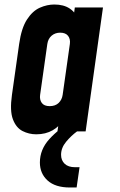

<svg xmlns="http://www.w3.org/2000/svg" viewBox="-20 -583 532 852"><path d="M141 13Q108.5 13 80 -1.5Q51.5 -16 37.2 -53.8Q23 -91.5 33 -162L65 -388Q75 -458.5 99.8 -496.5Q124.5 -534.5 156.8 -548.8Q189 -563 221 -563Q262.5 -563 289.2 -545.2Q316 -527.5 327 -495L301 -466L312 -550H437L360 0H235L247 -84L265 -55Q245 -23 213.8 -5Q182.5 13 141 13ZM200.5 -112Q225.5 -112 240.2 -126.2Q255 -140.5 258 -162L290 -388Q293 -410 282 -424Q271 -438 247 -438Q225 -438 209.2 -424.8Q193.5 -411.5 190 -388L158 -162Q155 -140.5 165.5 -126.2Q176 -112 200.5 -112ZM290 249Q225.5 249 191.2 218Q157 187 157 138Q157 80.5 199 34.2Q241 -12 301 -45H328L322 0Q296 19 273.5 46Q251 73 251 104Q251 128.5 267 143.8Q283 159 313 159H333L320 249Z"/></svg>

Font: Mohave Light
Style: Bold Italic
Weight: 700
Italic angle: -8°
Version: Version 2.003